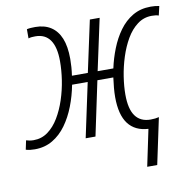

<svg xmlns="http://www.w3.org/2000/svg" viewBox="-116 -620 874 876"><g transform="rotate(-10 321.0 -181.5)"><path d="M496.1 176.8 531.7 7.3Q470.2 3.9 438.7 -37.8Q407.2 -79.6 407.2 -161.6Q407.2 -181.6 409.2 -204.1Q411.1 -226.6 414.6 -251.5H340.8L287.6 0H242.2L295.9 -251.5H223.6Q213.9 -200.7 195.8 -154.1Q177.7 -107.4 151.1 -70.6Q124.5 -33.7 88.1 -12.2Q51.8 9.3 5.4 9.3Q-5.9 9.3 -16.4 8.1Q-26.9 6.8 -36.1 3.9L-27.3 -38.1Q-19.5 -35.6 -11 -34.2Q-2.4 -32.7 7.3 -32.7Q44.4 -32.7 73.5 -54Q102.5 -75.2 124 -111.1Q145.5 -147 159.9 -190.9Q174.3 -234.9 181.2 -280.3Q188 -325.7 188 -366.7Q188 -432.1 165 -465.1Q142.1 -498 96.7 -498Q88.4 -498 80.1 -497.3Q71.8 -496.6 64.5 -494.1V-536.6Q72.3 -538.6 82.8 -539.3Q93.3 -540 103.5 -540Q146 -540 175.5 -521Q205.1 -502 220.5 -464.4Q235.8 -426.8 235.8 -368.7Q235.8 -351.1 234.4 -331.3Q232.9 -311.5 230 -292H303.7L355 -530.3H400.4L349.1 -292H421.9Q431.6 -337.4 449 -381.3Q466.3 -425.3 492.4 -461.4Q518.6 -497.6 554.7 -518.8Q590.8 -540 638.2 -540Q648.4 -540 658.4 -539.1Q668.5 -538.1 677.7 -536.1L668 -493.7Q660.6 -496.1 652.6 -497.1Q644.5 -498 635.7 -498Q598.6 -498 569.1 -475.8Q539.6 -453.6 518.3 -417Q497.1 -380.4 482.9 -336.2Q468.8 -292 461.9 -247.3Q455.1 -202.6 455.1 -164.6Q455.1 -97.7 478.8 -65.2Q502.4 -32.7 549.3 -32.7Q560.5 -32.7 570.3 -33.9Q580.1 -35.2 587.9 -37.1L542.5 176.8Z"/></g></svg>

Font: Open Sans SemiCondensed Light
Style: Italic
Weight: 300
Width: 4
Italic angle: -12°
Designer: Monotype Design Team
Foundry: Monotype Imaging Inc.
Version: Version 3.000